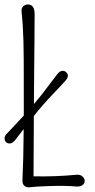

<svg xmlns="http://www.w3.org/2000/svg" viewBox="-20 -813 413 839"><path d="M101.6 -793.5Q131.3 -793.5 131.3 -751Q131.3 -693.4 130.6 -629.6Q129.9 -565.9 129.4 -514.2Q128.9 -462.4 128.4 -393.6Q128.4 -376.5 128.4 -358.4Q148.4 -381.8 162.1 -399.4Q192.9 -439.9 206.3 -457.5Q219.7 -475.1 230 -488.5Q240.2 -502 251 -503.2Q261.7 -504.4 268.6 -498Q285.6 -482.9 266.6 -460.9Q256.8 -449.7 243.4 -435.8Q230 -421.9 215.8 -406.7Q164.1 -352.5 127.9 -306.2Q127 -190.9 126.5 -42.5Q223.6 -40.5 313 -49.3Q330.6 -51.3 340.3 -42Q350.1 -32.7 350.1 -22.5Q350.1 -12.2 341.3 -4.6Q332.5 2.9 315.4 2Q259.8 -2.4 195.6 0Q131.3 2.4 118.2 4.4Q105 6.3 98.9 5.1Q92.8 3.9 87.9 0Q77.1 -8.3 78.1 -24.4Q82.5 -114.7 83.5 -249Q78.6 -242.2 74.2 -237.3Q58.6 -216.3 47.1 -201.9Q35.6 -187.5 24.9 -186.3Q14.2 -185.1 7.3 -191.2Q0.5 -197.3 0 -208Q-0.5 -218.8 9.8 -229Q20 -239.3 34.4 -254.6Q48.8 -270 65.4 -288.1Q75.2 -298.3 84 -308.1Q84 -315.4 84 -323.2Q84 -507.3 83.7 -551Q83.5 -594.7 82.5 -631.3Q80.6 -704.1 74.2 -762.2Q72.8 -777.8 81.5 -785.6Q90.3 -793.5 101.6 -793.5Z"/></svg>

Font: Pompiere
Style: Regular
Weight: 400
Designer: Karolina Lach
Foundry: Sorkin Type Co.
Version: Version 1.002